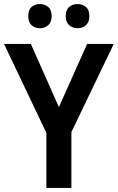

<svg xmlns="http://www.w3.org/2000/svg" viewBox="-20 -932 584 952"><path d="M272 -401 412 -714H544L334 -277V0H210V-273L0 -714H133ZM120 -852Q120 -883 136.5 -897.5Q153 -912 178 -912Q202 -912 219 -897.5Q236 -883 236 -852Q236 -822 219 -807Q202 -792 178 -792Q153 -792 136.5 -807Q120 -822 120 -852ZM306 -852Q306 -883 323 -897.5Q340 -912 365 -912Q389 -912 406 -897.5Q423 -883 423 -852Q423 -822 406 -807Q389 -792 365 -792Q340 -792 323 -807Q306 -822 306 -852Z"/></svg>

Font: Noto Sans Arabic UI SmCn SmBd
Style: Regular
Weight: 600
Width: 4
Designer: Monotype Design Team, Nadine Chahine and Nizar Qandah
Foundry: Monotype Imaging Inc.
Version: Version 2.010; ttfautohint (v1.8.4.7-5d5b)